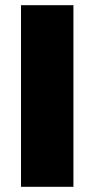

<svg xmlns="http://www.w3.org/2000/svg" viewBox="-20 -720 365 740"><path d="M61 0V-700H263V0Z"/></svg>

Font: REM ExtraBold
Style: Regular
Weight: 800
Designer: Octavio Pardo
Foundry: Ashler Design
Version: Version 1.005;gftools[0.9.28]